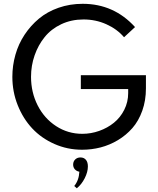

<svg xmlns="http://www.w3.org/2000/svg" viewBox="-20 -784 842 1024"><path d="M45.9 -374Q45.9 -434.6 62.3 -492.2Q78.6 -549.8 111.1 -598.9Q143.6 -647.9 188 -684.8Q232.4 -721.7 292.5 -742.7Q352.5 -763.7 420.9 -763.7Q587.4 -763.7 700.2 -639.6L641.6 -585.4Q604.5 -628.9 547.6 -654.5Q490.7 -680.2 425.3 -680.2Q360.4 -680.2 306.6 -654.8Q252.9 -629.4 218.3 -586.4Q183.6 -543.5 164.6 -488.8Q145.5 -434.1 145.5 -374.5Q145.5 -291.5 180.9 -221.9Q216.3 -152.3 279.3 -111.3Q342.3 -70.3 418.9 -70.3Q465.3 -70.3 509.3 -85.9Q553.2 -101.6 587.4 -129.2Q621.6 -156.7 642.6 -198.2Q663.6 -239.7 663.6 -287.6V-309.1H411.1V-382.8H758.3V-313Q758.3 -248 738.8 -193.4Q719.2 -138.7 686 -100.8Q652.8 -63 608.9 -36.6Q564.9 -10.3 516.6 2.2Q468.3 14.6 418 14.6Q339.8 14.6 270.3 -16.1Q200.7 -46.9 151.9 -99.1Q103 -151.4 74.5 -222.9Q45.9 -294.4 45.9 -374ZM370.1 93.8Q370.1 77.1 381.1 66.4Q392.1 55.7 409.2 55.7Q427.2 55.7 438 68.1Q448.7 80.6 448.7 103.5Q448.7 133.3 431.9 166.5Q415 199.7 389.6 220.2L376 208Q400.9 177.7 403.3 131.8Q388.7 129.4 379.4 119.1Q370.1 108.9 370.1 93.8Z"/></svg>

Font: Spartan MB Med
Style: Regular
Weight: 500
Designer: Matt Bailey, Mirko Velimirovic
Foundry: Matt Bailey
Version: Version 1.005